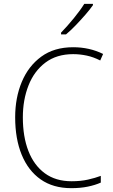

<svg xmlns="http://www.w3.org/2000/svg" viewBox="-20 -970 586 1000"><path d="M361 -688Q275 -688 216.5 -644Q158 -600 128.5 -525Q99 -450 99 -359Q99 -258 128 -183.5Q157 -109 213.5 -67.5Q270 -26 353 -26Q400 -26 438 -34.5Q476 -43 505 -54V-19Q476 -6 437.5 2Q399 10 351 10Q257 10 192 -35.5Q127 -81 93 -164Q59 -247 59 -359Q59 -461 93.5 -543.5Q128 -626 195 -675Q262 -724 361 -724Q446 -724 517 -689L502 -655Q467 -673 431.5 -680.5Q396 -688 361 -688ZM464 -943Q448 -920 424 -892.5Q400 -865 374 -838Q348 -811 324 -791H298V-800Q330 -833 364 -874.5Q398 -916 419 -950H464Z"/></svg>

Font: Noto Sans Sinhala UI SemiCondensed ExtraLight
Style: Regular
Weight: 200
Width: 4
Designer: Jelle Bosma - Monotype Design Team
Foundry: Monotype Imaging Inc.
Version: Version 2.006; ttfautohint (v1.8.4.7-5d5b)